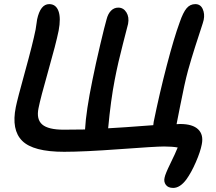

<svg xmlns="http://www.w3.org/2000/svg" viewBox="-20 -733 1055 937"><path d="M825.2 184.1Q800.3 184.1 789.3 168.9Q778.3 153.8 783.2 133.8Q786.6 115.7 811.5 64.9Q836.4 14.2 847.2 -13.2Q820.3 -18.1 780.8 -18.1Q740.2 -18.1 564.9 -5.1Q389.6 7.8 293 7.8Q142.1 7.8 88.4 -45.7Q34.7 -99.1 57.1 -210Q64.5 -247.6 102.3 -384Q140.1 -520.5 153.8 -588.9Q154.3 -593.3 156 -603.5Q157.7 -613.8 158.9 -622.8Q160.2 -631.8 161.1 -638.2Q177.2 -712.9 220.2 -712.9Q252.9 -712.9 265.4 -679Q277.8 -645 266.1 -583Q252.9 -518.6 215.3 -386.5Q177.7 -254.4 168 -205.1Q156.7 -150.9 186 -125.5Q215.3 -100.1 291 -100.1Q359.9 -100.1 395 -101.1Q399.9 -190.9 431.2 -342.8Q446.8 -420.4 469 -514.4Q491.2 -608.4 500 -638.2Q506.8 -665.5 521.7 -680.7Q536.6 -695.8 557.1 -695.8Q582.5 -695.8 596.9 -672.6Q611.3 -649.4 605 -616.2Q603.5 -608.4 579.8 -518.3Q556.2 -428.2 540 -344.2Q520.5 -244.1 507.8 -106.9Q568.4 -109.9 728 -122.1Q728.5 -124.5 729 -129.9Q729.5 -135.3 730 -138.2Q758.8 -279.3 794.2 -414.6Q829.6 -549.8 856.9 -624Q873.5 -672.4 890.6 -692.6Q907.7 -712.9 933.1 -712.9Q958.5 -712.9 969.2 -689Q980 -665 974.1 -636.2Q971.7 -625 960.9 -592.8Q950.2 -560.5 932.1 -504.2Q914.1 -447.8 897.9 -390.1Q888.7 -356.4 879.4 -314Q870.1 -271.5 858.2 -210.9Q846.2 -150.4 842.8 -132.8Q842.8 -131.8 842.3 -129.9Q841.8 -127.9 841.8 -127Q847.7 -127.9 858.9 -127.9Q919.9 -127.9 947 -101.8Q974.1 -75.7 964.8 -28.8Q958 7.3 935.8 58.3Q913.6 109.4 889.2 143.1Q858.4 184.1 825.2 184.1Z"/></svg>

Font: Shantell Sans Normal
Style: Italic
Weight: 500
Italic angle: -11.31°
Designer: Stephen Nixon, Anya Danilova, Shantell Martin
Foundry: Arrow Type
Version: Version 1.006;[559af2be0]